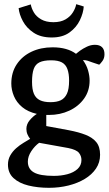

<svg xmlns="http://www.w3.org/2000/svg" viewBox="-20 -731 519 917"><path d="M214 166Q160 166 115.5 155Q71 144 44.5 119.5Q18 95 18 55Q18 31 29 11.5Q40 -8 57 -23Q74 -38 92.5 -49Q111 -60 124 -68Q117 -76 111.5 -88.5Q106 -101 106 -115Q106 -138 122 -157Q138 -176 156 -187Q113 -197 86 -219.5Q59 -242 46.5 -272Q34 -302 34 -332Q34 -385 60 -424Q86 -463 130.5 -484Q175 -505 231 -505Q267 -505 295 -497Q323 -489 343 -474Q347 -478 361.5 -488.5Q376 -499 395 -508Q414 -517 433 -517Q456 -517 467.5 -505.5Q479 -494 479 -472Q479 -453 469.5 -440Q460 -427 454 -422L421 -433Q408 -438 398.5 -441Q389 -444 376 -444Q393 -421 400.5 -395Q408 -369 408 -346Q408 -297 381.5 -260Q355 -223 311 -202.5Q267 -182 214 -182H201V-129L309 -109Q356 -100 389 -87Q422 -74 440 -52Q458 -30 458 8Q458 45 438.5 74Q419 103 385 123.5Q351 144 307 155Q263 166 214 166ZM237 109Q272 109 302 101Q332 93 350.5 76Q369 59 369 33Q369 14 357 -1Q345 -16 306 -24L167 -49Q146 -34 129.5 -9Q113 16 113 41Q113 76 142 92.5Q171 109 237 109ZM221 -243Q251 -243 270 -252Q289 -261 299.5 -283Q310 -305 310 -346Q310 -379 302 -401Q294 -423 275.5 -433Q257 -443 224 -443Q189 -443 169 -433.5Q149 -424 141 -401.5Q133 -379 133 -340Q133 -304 142 -283Q151 -262 170.5 -252.5Q190 -243 221 -243ZM227 -552Q175 -552 141 -574.5Q107 -597 89.5 -629.5Q72 -662 69 -692L127 -710Q130 -692 141.5 -672Q153 -652 176.5 -638.5Q200 -625 235 -625Q270 -625 293 -638.5Q316 -652 328.5 -672.5Q341 -693 344 -711L380 -700Q378 -669 361.5 -634.5Q345 -600 312 -576Q279 -552 227 -552Z"/></svg>

Font: Faustina Medium
Style: Regular
Weight: 500
Designer: Alfonso Garcia
Foundry: http://www.omnibus-type.com
Version: Version 1.200